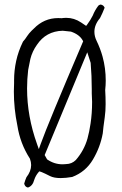

<svg xmlns="http://www.w3.org/2000/svg" viewBox="-20 -797 540 852"><path d="M387.2 -401.9Q387.2 -392.6 387.2 -382.8Q388.7 -361.3 388.7 -344.7Q388.7 -293.5 381.8 -248.5Q376.5 -212.4 368.2 -182.1Q353 -128.9 316.4 -86.9Q298.8 -69.3 272.9 -68.8Q265.1 -67.9 257.8 -67.9Q221.2 -67.9 190.4 -88.9L189 -89.8L178.2 -108.9L367.2 -564.9L382.3 -518.1Q387.2 -460 387.2 -401.9ZM100.1 -404.3Q100.1 -445.3 105 -486.8Q109.9 -511.2 114.7 -535.2Q123 -568.8 143.6 -597.7Q184.1 -658.7 258.3 -660.6L294.9 -656.7Q333 -643.6 347.2 -617.2L349.1 -613.8Q191.4 -245.1 160.2 -157.2L152.3 -135.3L144.5 -157.2Q100.1 -281.2 100.1 -404.3ZM444.3 -762.7Q439.9 -774.4 426.8 -776.9Q420.9 -775.9 416.5 -772Q400.9 -751.5 391.6 -728Q381.3 -707.5 367.2 -688.5L362.3 -682.1L339.8 -697.3Q309.1 -717.8 274.4 -717.8Q264.6 -717.8 253.4 -716.3Q245.1 -716.8 238.3 -716.8Q175.3 -716.8 129.9 -669.9Q124 -664.6 120.6 -661.1Q108.4 -648.9 101.1 -637.7Q90.8 -621.6 82 -612.3Q61 -569.3 51.8 -526.6Q42.5 -483.9 42.5 -441.4Q42.5 -435.1 42.5 -428.7V-428.2Q41.5 -409.2 41.5 -390.6Q41.5 -314.9 57.1 -239.7Q69.3 -160.2 112.8 -92.8Q118.2 -78.1 118.2 -64.5Q118.2 -37.1 97.2 -10.3Q91.3 3.4 87.4 17.6Q89.8 28.8 98.1 33.2Q100.6 34.7 104 35.2Q125 28.3 131.8 1.5Q138.2 -18.1 150.9 -32.7L154.3 -36.6Q162.6 -34.7 168.5 -31.7Q178.2 -27.8 202.1 -15.6Q219.7 -6.8 249 -6.8Q271.5 -6.8 300.3 -11.7Q359.9 -34.2 392.3 -88.9Q424.8 -143.6 436 -205.1Q438 -229 444.8 -276.4Q448.7 -303.7 448.7 -335Q448.7 -366.2 446.8 -397.5Q449.2 -419.9 449.2 -438.5Q449.2 -495.1 435.1 -545.9Q425.3 -581.5 408.7 -615.7Q398.9 -635.7 398.9 -655.8Q398.9 -687.5 423.8 -716.8Q435.1 -738.8 444.3 -762.7ZM272.5 -68.8H272.9Q272.5 -68.8 272.5 -68.8ZM387.2 -382.8V-383.3Q387.2 -383.3 387.2 -382.8ZM143.6 -597.7V-597.2Q143.6 -597.2 143.6 -597.7Z"/></svg>

Font: NaikaiFont
Style: Light
Weight: 300
Version: Version 1.89